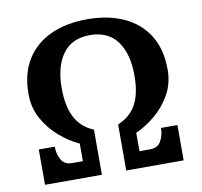

<svg xmlns="http://www.w3.org/2000/svg" viewBox="-83 -848 984 937"><g transform="rotate(-10 409.0 -380.0)"><path d="M671 -175H752.5V0H468V-228Q531 -254.5 559.5 -307.8Q588 -361 588 -450Q588 -558 542.5 -619.8Q497 -681.5 407.5 -681.5Q318.5 -681.5 273 -619.8Q227.5 -558 227.5 -450Q227.5 -361 256 -305.5Q284.5 -250 347.5 -223.5V0H65.5V-175H144.5Q144.5 -140 160.2 -110.8Q176 -81.5 214.5 -81.5H267.5V-168.5Q219.5 -190.5 172.2 -230.5Q125 -270.5 94 -326Q63 -381.5 63 -450Q63 -550.5 105.8 -619.5Q148.5 -688.5 226 -724.2Q303.5 -760 407.5 -760Q512 -760 589.5 -724.2Q667 -688.5 709.8 -619.5Q752.5 -550.5 752.5 -450Q752.5 -381.5 721.5 -326.8Q690.5 -272 643.5 -233Q596.5 -194 548 -172.5V-81.5H601Q639.5 -81.5 655.2 -110.8Q671 -140 671 -175Z"/></g></svg>

Font: Besley* Narrow
Style: Bold
Weight: 700
Width: 4
Designer: Owen Earl
Foundry: indestructible type*
Version: Version 3.000; ttfautohint (v1.8.3)